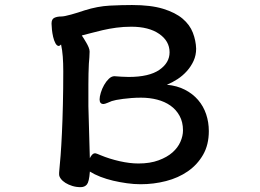

<svg xmlns="http://www.w3.org/2000/svg" viewBox="-20 -690 1040 769"><path d="M186.5 -596.7Q186.5 -613.3 197.8 -618.7Q209 -624 225.6 -624Q237.3 -624 265.1 -631.8Q293 -639.6 318.4 -648.4Q371.1 -665 419.9 -667.5Q468.8 -669.9 508.8 -669.9Q584 -669.9 633.3 -654.8Q682.6 -639.6 711.4 -615.2Q740.2 -590.8 752.4 -559.1Q764.6 -527.3 765.6 -495.1Q765.6 -468.8 755.4 -446.3Q745.1 -423.8 728.5 -405.3Q711.9 -386.7 690.9 -373Q669.9 -359.4 648.4 -350.6Q689.5 -346.7 720.7 -330.6Q752 -314.5 773.4 -289.6Q794.9 -264.6 805.7 -232.4Q816.4 -200.2 816.4 -165Q816.4 -110.4 793.5 -70.3Q770.5 -30.3 732.4 -3.9Q694.3 22.5 645 35.2Q595.7 47.9 543 47.9Q516.6 47.9 488.3 43.9Q460 40 433.1 33.7Q406.2 27.3 382.3 18.1Q358.4 8.8 339.8 -2.9V-1Q336.9 38.1 328.1 48.8Q319.3 59.6 302.7 59.6Q285.2 59.6 269.5 54.7Q253.9 49.8 242.2 42.5Q230.5 35.2 223.6 25.9Q216.8 16.6 216.8 8.8Q216.8 5.9 216.8 2Q216.8 -2 217.8 -10.7Q219.7 -29.3 222.7 -66.9Q225.6 -104.5 228 -156.2Q230.5 -208 231.9 -271Q233.4 -334 233.4 -404.3Q233.4 -437.5 231.4 -463.4Q229.5 -489.3 224.6 -511.7Q219.7 -507.8 218.3 -506.8Q216.8 -505.9 215.8 -505.9Q208 -505.9 202.1 -516.6Q196.3 -527.3 192.9 -542Q189.5 -556.6 188 -571.3Q186.5 -585.9 186.5 -593.8ZM339.8 -56.6Q349.6 -76.2 360.4 -76.2Q363.3 -76.2 371.1 -73.2Q378.9 -70.3 382.8 -68.4Q418 -53.7 459 -44.4Q500 -35.2 534.2 -35.2Q581.1 -35.2 615.2 -47.9Q649.4 -60.5 670.9 -79.6Q692.4 -98.6 702.6 -122.1Q712.9 -145.5 712.9 -168Q712.9 -201.2 699.2 -226.1Q685.5 -251 662.6 -267.1Q639.6 -283.2 609.4 -291Q579.1 -298.8 544.9 -298.8Q525.4 -298.8 506.8 -297.4Q488.3 -295.9 472.7 -293.9Q457 -292 445.3 -289.6Q433.6 -287.1 427.7 -285.2Q422.9 -283.2 411.1 -278.3Q399.4 -273.4 394.5 -273.4Q378.9 -273.4 378.9 -292Q378.9 -302.7 383.8 -318.8Q388.7 -335 397 -349.6Q405.3 -364.3 416 -374.5Q426.8 -384.8 438.5 -384.8Q449.2 -383.8 466.8 -382.8Q484.4 -381.8 495.1 -381.8Q577.1 -381.8 618.2 -410.2Q659.2 -438.5 659.2 -480.5Q659.2 -525.4 617.7 -554.2Q576.2 -583 505.9 -583Q474.6 -583 445.8 -579.1Q417 -575.2 391.6 -569.3Q366.2 -563.5 344.7 -557.6Q323.2 -551.8 307.6 -547.9Q310.5 -543.9 315.4 -536.1Q320.3 -528.3 325.7 -519Q331.1 -509.8 335 -500.5Q338.9 -491.2 338.9 -483.4Q338.9 -473.6 337.9 -459.5Q336.9 -445.3 335.9 -434.6Q334 -395.5 334 -352.1Q334 -308.6 334 -264.6Z"/></svg>

Font: JasonHandwriting1
Style: Regular
Weight: 400
Version: Version 1.48.20